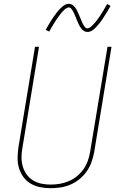

<svg xmlns="http://www.w3.org/2000/svg" viewBox="-20 -981 640 1009"><path d="M246 8Q218 8 190.5 2.5Q163 -3 140.5 -16.5Q118 -30 102.5 -51.5Q87 -73 79.5 -98.5Q72 -124 72.5 -152Q73 -180 77 -208L164 -735H185L98 -205Q93 -180 93 -155Q93 -130 99.5 -107Q106 -84 119.5 -65Q133 -46 153 -33.5Q173 -21 197 -16Q221 -11 246 -11Q270 -11 294 -15Q318 -19 341.5 -29Q365 -39 385 -55.5Q405 -72 419.5 -93Q434 -114 442 -137.5Q450 -161 454 -185L545 -735H566L475 -182Q470 -155 461 -129.5Q452 -104 436 -81Q420 -58 398 -40Q376 -22 350.5 -11Q325 0 298.5 4Q272 8 246 8ZM440 -813Q433 -813 427 -815.5Q421 -818 416.5 -821.5Q412 -825 408 -830Q404 -835 401 -840Q398 -845 395.5 -850Q393 -855 390.5 -860.5Q388 -866 385.5 -872Q383 -878 380.5 -884Q378 -890 375.5 -896Q373 -902 370.5 -907.5Q368 -913 366 -917.5Q364 -922 360 -928Q356 -934 352 -938Q348 -942 342 -942Q337 -942 332 -939.5Q327 -937 324 -934.5Q321 -932 317 -928.5Q313 -925 308.5 -920Q304 -915 302 -912.5Q300 -910 297.5 -907Q295 -904 292.5 -900.5Q290 -897 287.5 -893.5Q285 -890 282 -886Q279 -882 276.5 -878Q274 -874 271 -869.5Q268 -865 265 -860Q262 -855 258.5 -849.5Q255 -844 252 -838.5Q249 -833 245.5 -827Q242 -821 239 -815L220 -824Q226 -835 232 -845Q238 -855 243.5 -864.5Q249 -874 254.5 -882Q260 -890 265 -897Q270 -904 274.5 -910Q279 -916 283.5 -921.5Q288 -927 295 -934.5Q302 -942 309 -947.5Q316 -953 324.5 -957Q333 -961 342 -961Q348 -961 354 -958.5Q360 -956 364.5 -952.5Q369 -949 373 -944Q377 -939 380 -934.5Q383 -930 385.5 -924.5Q388 -919 390.5 -913.5Q393 -908 395.5 -902.5Q398 -897 400.5 -890.5Q403 -884 405.5 -878Q408 -872 410.5 -866.5Q413 -861 415 -856.5Q417 -852 421 -846Q425 -840 429 -836Q433 -832 440 -832Q444 -832 449 -834.5Q454 -837 457.5 -840Q461 -843 464.5 -846.5Q468 -850 472.5 -854.5Q477 -859 479 -861.5Q481 -864 483.5 -867Q486 -870 488.5 -873.5Q491 -877 493.5 -880.5Q496 -884 499 -888Q502 -892 505 -896.5Q508 -901 510.5 -905.5Q513 -910 516.5 -915Q520 -920 523 -925Q526 -930 529 -935.5Q532 -941 535.5 -947Q539 -953 543 -960L561 -950Q555 -939 549 -929Q543 -919 537.5 -910Q532 -901 526.5 -893Q521 -885 516.5 -877.5Q512 -870 507 -864Q502 -858 497.5 -852.5Q493 -847 486 -839.5Q479 -832 472.5 -826.5Q466 -821 457.5 -817Q449 -813 440 -813Z"/></svg>

Font: Iosevka Curly ThExObl
Style: Regular
Weight: 100
Width: 7
Italic angle: -9°
Monospace: yes
Designer: Belleve Invis
Foundry: Belleve Invis
Version: Version 11.1.0; ttfautohint (v1.8.3)